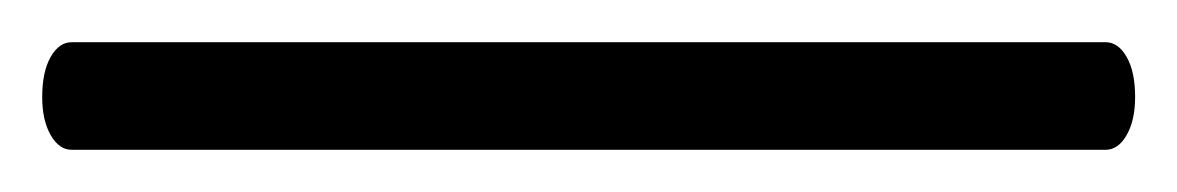

<svg xmlns="http://www.w3.org/2000/svg" viewBox="-29 101 558 91"><path d="M-9 147Q-9 135 -5 128Q-1 121 5 121H495Q501 121 505 128Q509 135 509 147Q509 158 505 165Q501 172 495 172H5Q-1 172 -5 165Q-9 158 -9 147Z"/></svg>

Font: JyunsaiKaai Light
Style: Regular
Weight: 300
Designer: Fontworks Inc.
Version: Version 0.030;April 7, 2024;FontCreator 14.0.0.2901 64-bit